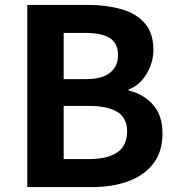

<svg xmlns="http://www.w3.org/2000/svg" viewBox="-20 -761 721 781"><path d="M91 0V-741H336Q412 -741 472.5 -724Q533 -707 568.5 -667Q604 -627 604 -558Q604 -524 591.5 -491.5Q579 -459 557 -434Q535 -409 503 -397V-393Q563 -379 602 -335.5Q641 -292 641 -218Q641 -144 603.5 -95.5Q566 -47 501.5 -23.5Q437 0 355 0ZM239 -439H326Q396 -439 428 -465.5Q460 -492 460 -536Q460 -585 427 -606Q394 -627 327 -627H239ZM239 -114H342Q418 -114 457.5 -141.5Q497 -169 497 -227Q497 -281 457.5 -305.5Q418 -330 342 -330H239Z"/></svg>

Font: Noto Sans KR
Style: Bold
Weight: 700
Designer: Ryoko NISHIZUKA  (kana, bopomofo & ideographs); Paul D. Hunt (Latin, Greek & Cyrillic); Sandoll Communications , Soo-you
Foundry: Adobe
Version: Version 2.004-H2;hotconv 1.0.118;makeotfexe 2.5.65603